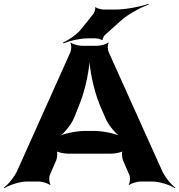

<svg xmlns="http://www.w3.org/2000/svg" viewBox="-79 -951 939 1006"><path d="M565 -112 599 -34C604 -21 603 7 595 16L599 18C607 10 640 0 658 0H718C758 0 813 19 838 35L840 32C815 15 779 -31 765 -68L490 -679C485 -691 483 -718 491 -726L488 -728C480 -720 447 -711 431 -711H349C333 -711 300 -720 292 -728L289 -726C297 -718 295 -691 290 -678L16 -67C2 -31 -34 15 -59 32L-56 35C-32 19 24 0 64 0H124C142 0 174 10 182 18L186 16C178 7 177 -21 182 -34L216 -112C221 -125 224 -156 216 -164L212 -162C220 -153 257 -146 275 -146H506C524 -146 561 -153 569 -162L565 -164C557 -156 560 -125 565 -112ZM308 -331 335 -398C370 -482 392 -597 392 -664H388C388 -597 410 -482 445 -398L474 -331C489 -295 529 -247 558 -230L560 -234C531 -250 461 -265 415 -265H366C320 -265 250 -250 221 -234L225 -231C253 -247 293 -295 308 -331ZM410 -878 346 -798C324 -770 279 -740 251 -728L254 -724C282 -736 338 -750 380 -750H424C432 -750 452 -745 454 -741L459 -742C457 -747 465 -762 470 -767L556 -844C595 -879 661 -913 701 -928L699 -931C659 -917 583 -901 525 -901H462C452 -901 427 -908 422 -913L419 -912C423 -906 416 -885 410 -878Z"/></svg>

Font: Asimov
Style: EdgeWide
Weight: 500
Designer: Google
Version: Version 2.000980: 2014